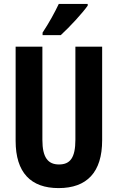

<svg xmlns="http://www.w3.org/2000/svg" viewBox="-20 -953 602 983"><path d="M429 -924V-933H281C260 -889 233 -839 198 -786V-773H291C338 -816 403 -887 429 -924ZM503 -235V-714H366V-238C366 -145 339 -111 282 -111C226 -111 197 -146 197 -237V-714H60V-232C60 -69 138 10 280 10C425 10 503 -71 503 -235Z"/></svg>

Font: Noto Sans Thai Looped ExtraCondensed
Style: Bold
Weight: 700
Width: 2
Designer: Sasikarn Vongin, Ben Mitchell
Foundry: The Fontpad Ltd
Version: Version 1.001